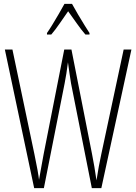

<svg xmlns="http://www.w3.org/2000/svg" viewBox="-20 -969 702 989"><path d="M657 -714 502 0H453L346 -539Q342 -565 338.5 -587.5Q335 -610 330 -648Q326 -614 322 -591Q318 -568 313 -540L206 0H156L5 -714H44L157 -176Q167 -129 173 -95Q179 -61 181 -43Q187 -79 194.5 -118.5Q202 -158 205 -176L311 -714H348L454 -176Q461 -140 466 -110.5Q471 -81 477 -40Q483 -78 489 -111.5Q495 -145 502 -176L617 -714ZM351 -949Q364 -925 382 -894.5Q400 -864 416.5 -837.5Q433 -811 441 -799V-791H420Q399 -815 375.5 -848.5Q352 -882 331 -911Q312 -884 288 -849Q264 -814 244 -791H222V-799Q234 -816 250.5 -843Q267 -870 283.5 -898.5Q300 -927 312 -949Z"/></svg>

Font: Noto Sans Khmer UI ExtraCondensed ExtraLight
Style: Regular
Weight: 200
Width: 2
Designer: Danh Hong and the Monotype Design Team
Foundry: Monotype Imaging Inc.
Version: Version 2.002; ttfautohint (v1.8.4.7-5d5b)